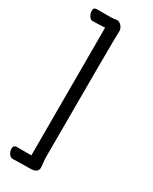

<svg xmlns="http://www.w3.org/2000/svg" viewBox="-236 -826 822 1034"><g transform="rotate(30 175.0 -308.5)"><path d="M50 156Q33 156 23.5 141.5Q14 127 14 110Q14 89 35 89H125V-705L48 -702Q36 -702 26.5 -717Q17 -732 17 -749Q17 -769 37 -769H124Q139 -769 159 -773Q177 -773 189 -758Q201 -743 201 -730Q198 -667 198 62L203 121Q203 154 154 154Q56 155 50 156Z"/></g></svg>

Font: linja waso lili
Style: Bold
Weight: 400
Designer: Fontworks Inc.
Version: Version 1.000;August 6, 2022;FontCreator 14.0.0.2814 64-bit